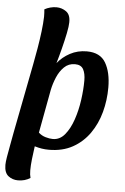

<svg xmlns="http://www.w3.org/2000/svg" viewBox="-62 -798 676 1042"><g transform="rotate(5 276.0 -277.0)"><path d="M76 200Q46 200 23.5 182.5Q1 165 1 122Q1 108 5.5 79.5Q10 51 17 15.5Q24 -20 30 -55L104 -436Q112 -477 120 -524Q128 -571 133.5 -616Q139 -661 140 -697Q140 -708 139.5 -718Q139 -728 138 -737Q152 -745 169 -749.5Q186 -754 203 -754Q232 -754 256 -737Q280 -720 279 -678Q279 -658 271 -618.5Q263 -579 251.5 -534Q240 -489 229 -452Q256 -486 297 -508Q338 -530 388 -530Q461 -530 491 -478.5Q521 -427 521 -344Q521 -275 503.5 -210Q486 -145 449.5 -93Q413 -41 358 -10.5Q303 20 228 20Q208 20 189.5 17Q171 14 151 8Q146 43 142 78Q138 113 138 140Q138 164 143 181Q114 200 76 200ZM245 -40Q283 -40 310 -72.5Q337 -105 354.5 -156Q372 -207 380 -264.5Q388 -322 388 -371Q388 -409 375.5 -432Q363 -455 330 -455Q295 -455 271 -431.5Q247 -408 232.5 -373.5Q218 -339 211 -305L167 -68Q183 -53 205 -46.5Q227 -40 245 -40Z"/></g></svg>

Font: Sansita Swashed Medium
Style: Regular
Weight: 500
Designer: Pablo Cosgaya
Foundry: Omnibus-Type
Version: Version 1.003; ttfautohint (v1.8.3)